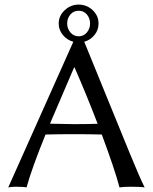

<svg xmlns="http://www.w3.org/2000/svg" viewBox="-20 -817 669 840"><path d="M324.2 -770Q301.8 -770 287.8 -753.4Q273.9 -736.8 273.9 -713.9Q273.9 -691.9 288.1 -675Q302.2 -658.2 324.2 -658.2Q346.2 -658.2 360.1 -675Q374 -691.9 374 -713.9Q374 -737.3 360.1 -753.7Q346.2 -770 324.2 -770ZM236.8 -713.9Q236.8 -748 263.2 -772.5Q289.6 -796.9 324.2 -796.9Q359.4 -796.9 385.3 -772.7Q411.1 -748.5 411.1 -713.9Q411.1 -686 393.6 -664.1Q376 -642.1 348.6 -634.3L442.4 -404.3L547.9 -146Q591.3 -40 612.8 2.9Q595.7 0 553.2 0Q520 0 502.9 2.9Q481 -79.1 425.3 -228.5Q369.1 -230 308.1 -230Q236.3 -230 179.2 -228.5Q118.7 -79.6 96.2 2.9Q84 0 50.8 0Q28.3 0 16.1 2.9L300.8 -634.3Q273.4 -641.6 255.1 -663.8Q236.8 -686 236.8 -713.9ZM407.2 -275.4Q359.9 -398.9 306.2 -522H304.2L198.7 -275.9Q207.5 -275.9 247.1 -274.9Q286.6 -273.9 303.2 -273.9Q358.4 -273.9 407.2 -275.4Z"/></svg>

Font: Linux Biolinum G
Style: Regular
Weight: 400
Designer: Philipp H. Poll
Foundry: Philipp H. Poll
Version: Version 1.1.0 ; ttfautohint (v1.6)